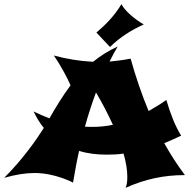

<svg xmlns="http://www.w3.org/2000/svg" viewBox="-79 -834 923 920"><path d="M789 -184C761 -229 738 -287 718 -355C690 -335 661 -318 633 -302C600 -382 571 -466 547 -553C511 -546 478 -542 446 -539C458 -564 471 -588 485 -611C442 -592 403 -567 367 -538C305 -541 241 -551 179 -568C209 -525 243 -463 259 -425C221 -374 188 -320 158 -267C134 -276 108 -287 82 -300C96 -270 112 -244 131 -221C97 -167 30 -70 -59 18C-2 2 45 -5 87 -5C186 -5 271 41 271 41C280 -12 289 -63 300 -111C341 -98 386 -93 432 -93C458 -93 486 -94 513 -98C525 -57 531 -19 531 12C531 31 530 49 523 66C617 24 706 5 807 5C771 -43 738 -94 708 -148C735 -159 762 -171 789 -184ZM462 -236C429 -229 396 -226 363 -226C351 -226 340 -226 328 -227C344 -285 362 -340 381 -391C412 -339 439 -286 462 -236ZM610 -717C572 -738 520 -780 503 -814C469 -758 428 -716 383 -678L448 -609C499 -658 549 -689 610 -717Z"/></svg>

Font: Shojumaru
Style: Regular
Weight: 400
Designer: Astigmatic (AOETI)
Foundry: Astigmatic (AOETI)
Version: Version 1.000